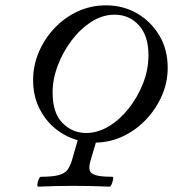

<svg xmlns="http://www.w3.org/2000/svg" viewBox="-20 -696 648 719"><path d="M123 3Q119 3 120 -6Q121 -15 125 -24.5Q129 -34 133 -34Q178 -34 200.5 -40.5Q223 -47 232.5 -60Q242 -73 248 -91L271 -171Q224 -184 186 -215.5Q148 -247 126 -293Q104 -339 104 -396Q104 -450 125 -500Q146 -550 183.5 -590Q221 -630 270.5 -653Q320 -676 377 -676Q441 -676 493 -646Q545 -616 576.5 -563.5Q608 -511 608 -442Q608 -388 586.5 -338.5Q565 -289 528 -249.5Q491 -210 442.5 -186.5Q394 -163 339 -162L318 -91Q313 -72 315.5 -59.5Q318 -47 337 -40.5Q356 -34 401 -34Q405 -34 403.5 -24.5Q402 -15 398 -6Q394 3 390 3Q323 0 257 0Q191 0 123 3ZM303 -198Q346 -198 387.5 -223Q429 -248 462.5 -290.5Q496 -333 516 -384.5Q536 -436 536 -489Q536 -562 500 -601.5Q464 -641 409 -641Q364 -641 322.5 -614.5Q281 -588 248.5 -545Q216 -502 196.5 -451Q177 -400 177 -349Q177 -273 214 -235.5Q251 -198 303 -198Z"/></svg>

Font: Junicode SmExp
Style: Italic
Weight: 400
Width: 6
Italic angle: -11°
Designer: Peter S. Baker
Version: Version 2.205; ttfautohint (v1.8.4)